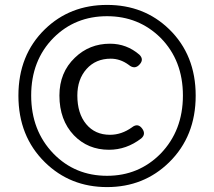

<svg xmlns="http://www.w3.org/2000/svg" viewBox="-20 -750 872 782"><path d="M416 12Q266 12 163 -89Q55 -195 55 -360.5Q55 -526 163 -631Q265 -730 416 -730Q567 -730 669 -631Q777 -526 777 -360.5Q777 -195 669 -89Q566 12 416 12ZM416 -34Q545 -34 634 -124Q725 -218 725 -361Q725 -504 634 -596Q545 -684 416 -684Q286 -684 198 -596Q107 -504 107 -361Q107 -218 198 -124Q286 -34 416 -34ZM424 -140Q338 -140 281 -199Q222 -261 222 -361Q222 -455 285 -515Q344 -572 428 -572Q496 -572 548 -527Q567 -508 549 -488Q529 -465 504 -486Q470 -511 431 -511Q370 -511 332.5 -469Q295 -427 295 -361Q295 -288 331 -244.5Q367 -201 428 -201Q475 -201 517 -231Q542 -251 560 -225Q575 -203 555 -186Q495 -140 424 -140Z"/></svg>

Font: GenSenRounded JP R
Style: Regular
Weight: 400
Version: Version 1.501;PS 1;hotconv 16.6.51;makeotf.lib2.5.65220